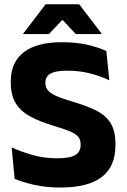

<svg xmlns="http://www.w3.org/2000/svg" viewBox="-20 -846 580 880"><path d="M256.5 13.5Q212 13.5 173.2 7.8Q134.5 2 102.8 -7.2Q71 -16.5 47 -26.5L33.5 -170.5Q73 -152 127 -136.2Q181 -120.5 241.5 -120.5Q300 -120.5 324.8 -135.2Q349.5 -150 349.5 -181.5V-185Q349.5 -206 338.2 -219.2Q327 -232.5 300.8 -243.8Q274.5 -255 230 -268Q163 -288 118.2 -312.5Q73.5 -337 51.5 -373.8Q29.5 -410.5 29.5 -467V-473.5Q29.5 -560.5 88.8 -606.5Q148 -652.5 263 -652.5Q332 -652.5 382.2 -640.5Q432.5 -628.5 467.5 -612L481 -478Q442.5 -496.5 393.8 -509.2Q345 -522 289.5 -522Q250.5 -522 228.2 -515.5Q206 -509 197 -496.8Q188 -484.5 188 -467V-465Q188 -447 198.2 -433.5Q208.5 -420 235.2 -407.5Q262 -395 311.5 -380.5Q378 -361 421.8 -338.8Q465.5 -316.5 487.2 -281.2Q509 -246 509 -187.5V-179.5Q509 -83 446.5 -34.8Q384 13.5 256.5 13.5ZM189 -826.5H343L445.5 -692V-690H327.5L268 -753H264L204.5 -690H86.5V-692Z"/></svg>

Font: Anek Latin
Style: Bold
Weight: 700
Designer: Yesha Goshar
Foundry: Ek Type
Version: Version 1.003